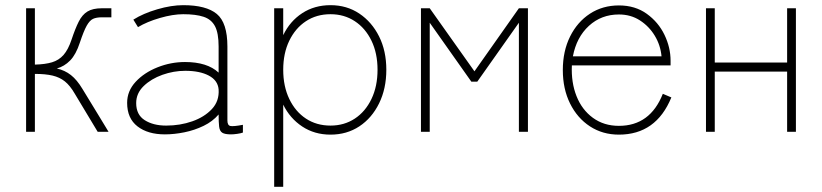

<svg xmlns="http://www.w3.org/2000/svg" viewBox="-20 -510 3182 743"><path d="M81 0V-478H115V-260Q155 -261 181.5 -269Q208 -277 226 -297.5Q244 -318 257 -357Q271 -399 284.5 -426Q298 -453 318.5 -465.5Q339 -478 374 -478H411V-443H374Q353 -443 340 -437Q327 -431 315.5 -410.5Q304 -390 289 -345Q274 -299 251.5 -276Q229 -253 200 -245Q231 -238 254.5 -219.5Q278 -201 299 -166Q338 -102 360 -66Q382 -30 391 -15Q400 0 400 0H358L269 -148Q251 -179 231 -195Q211 -211 183.5 -217.5Q156 -224 115 -224V0Z M618 10Q552 10 512 -21Q472 -52 472 -112Q472 -158 505 -193.5Q538 -229 589.5 -249.5Q641 -270 696 -270Q782 -270 826 -229V-330Q826 -382 812 -408.5Q798 -435 768 -445Q738 -455 689 -455Q649 -455 599 -440.5Q549 -426 514 -405L496 -434Q534 -458 588.5 -474Q643 -490 689 -490Q778 -490 819 -456Q860 -422 860 -330V-44Q860 -25 871.5 -22.5Q883 -20 920 -27V3Q912 6 898 8Q884 10 874 10Q850 10 840 3.5Q830 -3 828 -20Q826 -37 826 -67Q803 -40 768 -23Q733 -6 693.5 2Q654 10 618 10ZM623 -24Q677 -24 724 -40.5Q771 -57 800 -88Q829 -119 826 -164Q823 -199 788 -217.5Q753 -236 697 -236Q652 -236 608.5 -220.5Q565 -205 536 -177Q507 -149 507 -111Q507 -66 540 -45Q573 -24 623 -24Z M1041 213V-478H1076V-374Q1102 -428 1149.5 -459Q1197 -490 1259 -490Q1322 -490 1370.5 -457.5Q1419 -425 1447 -369Q1475 -313 1475 -240Q1475 -167 1447 -110Q1419 -53 1370.5 -21Q1322 11 1259 11Q1197 11 1149.5 -20.5Q1102 -52 1076 -105V213ZM1259 -24Q1312 -24 1353 -51Q1394 -78 1417.5 -127Q1441 -176 1441 -240Q1441 -304 1417.5 -352.5Q1394 -401 1353 -428Q1312 -455 1259 -455Q1205 -455 1164 -428Q1123 -401 1099.5 -352.5Q1076 -304 1076 -240Q1076 -176 1099.5 -127Q1123 -78 1164 -51Q1205 -24 1259 -24Z M1609 0V-478H1643L1816 -234L1988 -478H2023V0H1988V-422L1827 -194H1804L1643 -422V0Z M2375 11Q2312 11 2263 -21Q2214 -53 2186 -109.5Q2158 -166 2158 -239Q2158 -312 2186 -368.5Q2214 -425 2263 -457Q2312 -489 2375 -489Q2438 -489 2483 -456.5Q2528 -424 2551.5 -375Q2575 -326 2575 -275V-257H2193Q2190 -191 2211 -138Q2232 -85 2274.5 -54Q2317 -23 2375 -23Q2496 -23 2545 -147L2578 -133Q2519 11 2375 11ZM2197 -292H2540Q2536 -335 2514 -371.5Q2492 -408 2456.5 -431Q2421 -454 2375 -454Q2307 -454 2259 -410Q2211 -366 2197 -292Z M2712 0V-478H2746V-268H3026V-478H3060V0H3026V-233H2746V0Z"/></svg>

Font: Zen Kaku Gothic Antique Light
Style: Regular
Weight: 300
Designer: Yoshimichi Ohira
Foundry: Positype
Version: Version 1.001